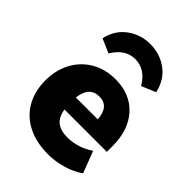

<svg xmlns="http://www.w3.org/2000/svg" viewBox="-220 -861 974 974"><g transform="rotate(45 267.5 -373.5)"><path d="M506 -212H202Q210 -164 237 -143Q264 -122 314 -122Q350 -122 387 -134Q424 -146 453 -167L498 -50Q461 -23 409 -7.5Q357 8 305 8Q220 8 158 -23Q96 -54 62.5 -112Q29 -170 29 -248Q29 -322 60.5 -380.5Q92 -439 148.5 -471.5Q205 -504 276 -504Q382 -504 444 -436.5Q506 -369 506 -252ZM200 -296H357Q351 -384 281 -384Q210 -384 200 -296ZM469 -603 393 -571Q348 -647 276 -647Q204 -647 159 -571L83 -604Q99 -676 153 -715.5Q207 -755 276 -755Q345 -755 399 -715.5Q453 -676 469 -603Z"/></g></svg>

Font: wassup Sans
Style: Black
Weight: 900
Version: Version 2.001